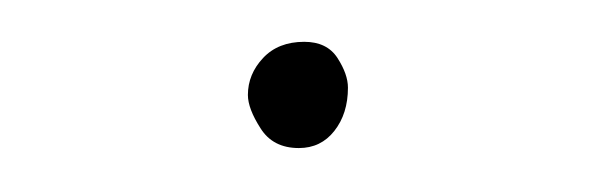

<svg xmlns="http://www.w3.org/2000/svg" viewBox="-20 -87 279 90"><path d="M96.2 -42.5Q96.2 -52.2 103.3 -59.8Q110.4 -67.4 122.6 -67.4Q133.3 -67.4 138.2 -59.8Q143.1 -52.2 143.1 -45.9Q143.1 -33.7 136.7 -25.6Q130.4 -17.6 120.1 -17.6Q107.9 -17.6 102.1 -26.9Q96.2 -36.1 96.2 -42.5Z"/></svg>

Font: Mikhak-DS2-FD Thin
Style: Regular
Weight: 100
Designer: Amin Abedi
Version: Version 3.2